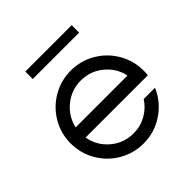

<svg xmlns="http://www.w3.org/2000/svg" viewBox="-179 -814 969 969"><g transform="rotate(-45 306.0 -329.5)"><path d="M140.6 -616.2V-669.4H471.7V-616.2ZM545.9 -148.9Q515.6 -78.1 450.9 -34.2Q386.2 9.8 306.6 9.8Q235.8 9.8 175.8 -25.1Q115.7 -60.1 80.8 -120.1Q45.9 -180.2 45.9 -251Q45.9 -321.3 80.8 -381.1Q115.7 -440.9 175.8 -475.8Q235.8 -510.7 306.6 -510.7Q377 -510.7 436.8 -475.8Q496.6 -440.9 531.5 -381.1Q566.4 -321.3 566.4 -251Q566.4 -232.4 564.5 -218.8H494.6H120.1Q131.8 -151.4 184.3 -106.7Q236.8 -62 306.6 -62Q355.5 -62 397.5 -85.4Q439.5 -108.9 465.3 -148.9ZM121.1 -290.5H491.2Q477.5 -355 425.8 -397.2Q374 -439.5 306.6 -439.5Q239.3 -439.5 187.3 -397.2Q135.3 -355 121.1 -290.5Z"/></g></svg>

Font: Basically A Sans Serif
Style: Regular
Weight: 400
Designer: Hyung-Suk Kim
Foundry: Mental Design
Version: 1.000